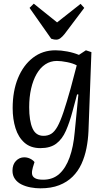

<svg xmlns="http://www.w3.org/2000/svg" viewBox="-20 -796 591 1046"><path d="M407 -281 400 -282 375 -189Q359 -129 339 -83.5Q319 -38 286.5 -13.5Q254 11 200 11Q147 11 113.5 -18.5Q80 -48 64.5 -97.5Q49 -147 49 -207Q49 -300 78 -370.5Q107 -441 159.5 -481.5Q212 -522 282 -522Q312 -522 346.5 -515.5Q381 -509 410 -497L448 -522L478 -512L462 -81Q460 -34 451 11.5Q442 57 424 96.5Q406 136 376 166Q346 196 302.5 213Q259 230 200 230Q174 230 147 225Q120 220 97.5 209Q75 198 61.5 179Q48 160 48 134Q48 100 67 80.5Q86 61 112 61Q123 61 133 64Q143 67 152.5 73Q162 79 168 87L159 116Q153 136 154.5 151Q156 166 170.5 174.5Q185 183 215 183Q268 183 303 151.5Q338 120 359 62Q380 4 387 -76ZM217 -56Q241 -56 259 -67Q277 -78 293 -106.5Q309 -135 326 -186Q343 -237 365 -315L398 -440Q378 -451 345.5 -457.5Q313 -464 290 -464Q255 -464 227 -445.5Q199 -427 179.5 -393Q160 -359 149.5 -313Q139 -267 139 -212Q139 -138 157 -97Q175 -56 217 -56ZM141 -753 164 -776 291 -674 419 -775 439 -753 332 -611Q319 -595 308.5 -587.5Q298 -580 287 -580Q278 -580 272 -581.5Q266 -583 259 -585Z"/></svg>

Font: Literata 18pt
Style: Italic
Weight: 400
Italic angle: -2°
Designer: Latin by Veronika Burian and Jose Scaglione. Greek by Irene Vlachou. Cyrillic by Vera Evstafieva
Foundry: TypeTogether
Version: Version 3.103;gftools[0.9.29]